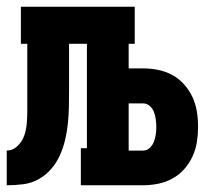

<svg xmlns="http://www.w3.org/2000/svg" viewBox="-20 -550 640 570"><path d="M0 0V-103Q18 -103 32 -116.5Q46 -130 52 -147.5Q58 -165 59.5 -183.5Q61 -202 61 -220Q61 -236 61 -252Q61 -268 61 -283V-420H42V-530H380V-420H362V-347H405Q427 -347 449.5 -342.5Q472 -338 492 -327Q512 -316 527 -299Q542 -282 551.5 -261.5Q561 -241 564.5 -218.5Q568 -196 568 -173Q568 -151 564.5 -128.5Q561 -106 551.5 -85.5Q542 -65 527 -48Q512 -31 492 -20Q472 -9 449.5 -4.5Q427 0 405 0H220V-110H238V-420H185V-282Q185 -282 185 -282Q185 -282 185 -282V-280Q185 -256 184.5 -232Q184 -208 181.5 -183.5Q179 -159 173.5 -135.5Q168 -112 158 -89.5Q148 -67 132 -48.5Q116 -30 94.5 -18Q73 -6 48.5 -3Q24 0 0 0ZM362 -103H405Q416 -103 424.5 -111Q433 -119 437 -129.5Q441 -140 442.5 -151Q444 -162 444 -173Q444 -184 442.5 -195.5Q441 -207 437 -217.5Q433 -228 424.5 -235.5Q416 -243 405 -243H362Z"/></svg>

Font: Iosevka Curly Slab XBdEx
Style: Regular
Weight: 800
Width: 7
Monospace: yes
Designer: Belleve Invis
Foundry: Belleve Invis
Version: Version 11.0.0; ttfautohint (v1.8.3)